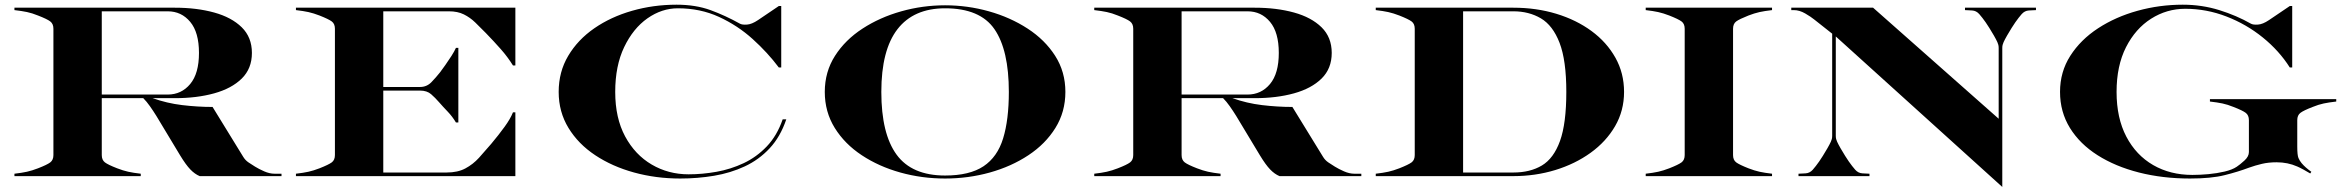

<svg xmlns="http://www.w3.org/2000/svg" viewBox="-20 -732 9740 798"><path d="M677 -685H403V-339H677Q734 -339 770.5 -382.8Q807 -426.5 807 -512Q807 -597.5 770.5 -641.2Q734 -685 677 -685ZM40 -10Q70.5 -13.5 92 -18.2Q113.5 -23 138 -32.5Q175.5 -47 188.8 -57Q202 -67 202 -87.5V-612.5Q202 -633 188.8 -643Q175.5 -653 138 -667.5Q113.5 -677.5 92 -682Q70.5 -686.5 40 -690V-700H707Q797.5 -700 870 -680Q942.5 -660 984.8 -618.5Q1027 -577 1027 -512Q1027 -447 984.8 -405.5Q942.5 -364 870 -344Q797.5 -324 707 -324H614.5Q673 -303 737 -295.2Q801 -287.5 863.5 -287.5L991 -80Q999.5 -66 1012.8 -57Q1026 -48 1040 -39.5Q1056 -29.5 1078.2 -19.8Q1100.5 -10 1121 -10H1150V0H810Q789.5 -8.5 771 -27.8Q752.5 -47 728.5 -86.5L630 -250Q617 -271 603.2 -290.5Q589.5 -310 575.5 -324H403V-87.5Q403 -67 416.2 -57Q429.5 -47 467 -32.5Q491.5 -23 513 -18.2Q534.5 -13.5 565 -10V0H40Z M1210 -10Q1240.5 -13.5 1262 -18.2Q1283.5 -23 1308 -32.5Q1346 -47.5 1359 -57.2Q1372 -67 1372 -87.5V-612.5Q1372 -633 1359 -642.8Q1346 -652.5 1308 -667.5Q1283.5 -677 1262 -681.8Q1240.5 -686.5 1210 -690V-700H2122V-460H2112Q2090 -495.5 2061.2 -528Q2032.5 -560.5 1999 -595Q1976 -618.5 1954.8 -639Q1933.5 -659.5 1907.8 -672.2Q1882 -685 1846 -685H1573V-370.5H1726Q1753.5 -370.5 1772.8 -390.2Q1792 -410 1809 -431.5Q1818 -443.5 1831 -461.8Q1844 -480 1856.2 -499.2Q1868.5 -518.5 1875 -533H1885V-223H1875Q1860 -248 1841 -267.8Q1822 -287.5 1805 -307Q1789 -325.5 1771.8 -340.5Q1754.5 -355.5 1726 -355.5H1573V-15H1836Q1882.5 -15 1914.2 -32Q1946 -49 1970.8 -76.2Q1995.5 -103.5 2021.5 -134Q2053 -171.5 2077.2 -205Q2101.5 -238.5 2112 -265H2122V0H1210Z M3217 -707H3227V-451.5H3217Q3170.5 -513.5 3108.2 -569.8Q3046 -626 2968.2 -661.8Q2890.5 -697.5 2797.5 -697.5Q2730.5 -697.5 2671 -655.8Q2611.5 -614 2574.2 -536.2Q2537 -458.5 2537 -350Q2537 -241.5 2578.2 -165Q2619.5 -88.5 2688.8 -48Q2758 -7.5 2842 -7.5Q2899 -7.5 2958 -18Q3017 -28.5 3070.8 -53.8Q3124.5 -79 3167 -123.5Q3209.5 -168 3233 -236H3248Q3223.5 -163.5 3179 -115.8Q3134.5 -68 3075.5 -40.5Q3016.5 -13 2948 -1.5Q2879.5 10 2807 10Q2706.5 10 2615.5 -15Q2524.5 -40 2454 -86.8Q2383.5 -133.5 2342.8 -200.2Q2302 -267 2302 -350Q2302 -433.5 2341.8 -500.2Q2381.5 -567 2450.2 -614.5Q2519 -662 2607.2 -687.2Q2695.5 -712.5 2792 -712.5Q2871.5 -712.5 2933.5 -689.8Q2995.5 -667 3055.5 -633.5Q3064.5 -628.5 3084.5 -629.8Q3104.5 -631 3130.5 -648.5Z M3908 10Q3811.5 10 3722 -15Q3632.5 -40 3561.8 -86.8Q3491 -133.5 3449.5 -200.2Q3408 -267 3408 -350Q3408 -433.5 3450.5 -500Q3493 -566.5 3565 -613.2Q3637 -660 3726 -685Q3815 -710 3908 -710Q4001 -710 4090 -685Q4179 -660 4251 -613.2Q4323 -566.5 4365.5 -500Q4408 -433.5 4408 -350Q4408 -267 4366.5 -200.2Q4325 -133.5 4254.2 -86.8Q4183.5 -40 4094 -15Q4004.5 10 3908 10ZM3908 -697.5Q3777.5 -697.5 3710.2 -610.8Q3643 -524 3643 -350Q3643 -176 3706.5 -89.2Q3770 -2.5 3908 -2.5Q4010 -2.5 4067.8 -41Q4125.5 -79.5 4149.2 -156.8Q4173 -234 4173 -350Q4173 -524 4113.2 -610.8Q4053.5 -697.5 3908 -697.5Z M5165 -685H4891V-339H5165Q5222 -339 5258.5 -382.8Q5295 -426.5 5295 -512Q5295 -597.5 5258.5 -641.2Q5222 -685 5165 -685ZM4528 -10Q4558.5 -13.5 4580 -18.2Q4601.5 -23 4626 -32.5Q4663.5 -47 4676.8 -57Q4690 -67 4690 -87.5V-612.5Q4690 -633 4676.8 -643Q4663.5 -653 4626 -667.5Q4601.5 -677.5 4580 -682Q4558.5 -686.5 4528 -690V-700H5195Q5285.5 -700 5358 -680Q5430.5 -660 5472.8 -618.5Q5515 -577 5515 -512Q5515 -447 5472.8 -405.5Q5430.5 -364 5358 -344Q5285.5 -324 5195 -324H5102.5Q5161 -303 5225 -295.2Q5289 -287.5 5351.5 -287.5L5479 -80Q5487.5 -66 5500.8 -57Q5514 -48 5528 -39.5Q5544 -29.5 5566.2 -19.8Q5588.5 -10 5609 -10H5638V0H5298Q5277.5 -8.5 5259 -27.8Q5240.5 -47 5216.5 -86.5L5118 -250Q5105 -271 5091.2 -290.5Q5077.5 -310 5063.5 -324H4891V-87.5Q4891 -67 4904.2 -57Q4917.5 -47 4955 -32.5Q4979.5 -23 5001 -18.2Q5022.5 -13.5 5053 -10V0H4528Z M5698 -10Q5728.5 -13.5 5750 -18.2Q5771.5 -23 5796 -32.5Q5834 -47.5 5847 -57.2Q5860 -67 5860 -87.5V-612.5Q5860 -633 5847 -642.8Q5834 -652.5 5796 -667.5Q5771.5 -677 5750 -681.8Q5728.5 -686.5 5698 -690V-700H6270Q6365 -700 6448.2 -674.8Q6531.5 -649.5 6594.8 -603Q6658 -556.5 6694 -492.2Q6730 -428 6730 -350Q6730 -272 6692.8 -207.8Q6655.5 -143.5 6591 -97Q6526.5 -50.5 6443.8 -25.2Q6361 0 6270 0H5698ZM6270 -685H6061V-15H6270Q6339.5 -15 6388.5 -44.2Q6437.5 -73.5 6463.8 -146.2Q6490 -219 6490 -350Q6490 -481 6462 -553.8Q6434 -626.5 6384.2 -655.8Q6334.5 -685 6270 -685Z M6820 -10Q6850.5 -13.5 6872 -18.2Q6893.5 -23 6918 -32.5Q6956 -47.5 6969 -57.2Q6982 -67 6982 -87.5V-612.5Q6982 -633 6969 -642.8Q6956 -652.5 6918 -667.5Q6893.5 -677 6872 -681.8Q6850.5 -686.5 6820 -690V-700H7345V-690Q7314.5 -686.5 7293 -681.8Q7271.5 -677 7247 -667.5Q7209 -652.5 7196 -642.8Q7183 -633 7183 -612.5V-87.5Q7183 -67 7196 -57.2Q7209 -47.5 7247 -32.5Q7271.5 -23 7293 -18.2Q7314.5 -13.5 7345 -10V0H6820Z M7484.5 -11.5Q7502 -12.5 7514.5 -26.8Q7527 -41 7541 -61Q7546.5 -69 7556.2 -84.2Q7566 -99.5 7575.2 -115.8Q7584.5 -132 7589.5 -143Q7592 -148.5 7593.5 -154.2Q7595 -160 7595 -167.5V-592L7521 -650.5Q7507 -662 7483 -676Q7459 -690 7435 -690H7425V-700H7765L8287 -238.5V-532.5Q8287 -540 8285.5 -545.8Q8284 -551.5 8281.5 -557Q8276.5 -568 8267.2 -584.2Q8258 -600.5 8248.2 -615.8Q8238.5 -631 8233 -639Q8219 -659 8206.5 -673.2Q8194 -687.5 8176.5 -688.5L8147 -690V-700H8442V-690L8412.5 -688.5Q8395 -687.5 8382.5 -673.2Q8370 -659 8356 -639Q8350.5 -631 8340.8 -615.8Q8331 -600.5 8321.8 -584.2Q8312.5 -568 8307.5 -557Q8305 -551.5 8303.5 -545.8Q8302 -540 8302 -532.5V45L7610 -580.5V-167.5Q7610 -160 7611.5 -154.2Q7613 -148.5 7615.5 -143Q7620.5 -132 7629.8 -115.8Q7639 -99.5 7648.8 -84.2Q7658.5 -69 7664 -61Q7678 -41 7690.5 -26.8Q7703 -12.5 7720.5 -11.5L7750 -10V0H7455V-10Z M9165 -310V-320H9690V-310Q9659.5 -306.5 9638 -302Q9616.5 -297.5 9592 -287.5Q9554.5 -273 9541.2 -263Q9528 -253 9528 -232.5V-122.5Q9528 -87 9533 -75.2Q9538 -63.5 9546 -54Q9554 -44.5 9564.2 -35.5Q9574.5 -26.5 9586.5 -18L9582 -11Q9571.5 -17.5 9555 -26.5Q9538.5 -35.5 9528 -40Q9488.5 -57.5 9442 -57.5Q9408.5 -57.5 9381 -51Q9353.5 -44.5 9327 -35Q9282 -18 9226.2 -4Q9170.5 10 9082 10Q8968.5 10 8870.2 -15Q8772 -40 8698.2 -86.8Q8624.5 -133.5 8583.2 -200.2Q8542 -267 8542 -350Q8542 -433.5 8584.8 -500.2Q8627.5 -567 8700.2 -614.5Q8773 -662 8864.2 -687.2Q8955.5 -712.5 9052 -712.5Q9131.5 -712.5 9203.8 -690Q9276 -667.5 9335.5 -633.5Q9344.5 -628.5 9364.5 -629.8Q9384.5 -631 9410.5 -648.5L9497 -707H9507V-451.5H9497Q9453 -521 9384.8 -576.2Q9316.5 -631.5 9233.5 -663.5Q9150.5 -695.5 9062.5 -695.5Q8985.5 -695.5 8920.5 -654.2Q8855.5 -613 8816.2 -535.8Q8777 -458.5 8777 -350Q8777 -241.5 8817.5 -164.2Q8858 -87 8929 -46Q9000 -5 9092 -5Q9123 -5 9158.8 -8.2Q9194.5 -11.5 9226.2 -19Q9258 -26.5 9276.5 -39Q9289.5 -47.5 9308.2 -64.5Q9327 -81.5 9327 -100V-232.5Q9327 -253 9313.8 -263Q9300.5 -273 9263 -287.5Q9238.5 -297.5 9217 -302Q9195.5 -306.5 9165 -310Z"/></svg>

Font: Engraving CC
Style: Bold
Weight: 700
Designer: indestructible type*
Foundry: Cowboy Collective
Version: Version 1.000